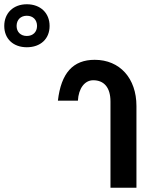

<svg xmlns="http://www.w3.org/2000/svg" viewBox="-251 -882 729 902"><path d="M268 -405V0H390V-384C390 -514 312 -601 194 -601C92 -601 36 -539 21 -409H115C118 -467 147 -505 187 -505C236 -505 268 -473 268 -405ZM-231 -760C-231 -699 -188 -660 -125 -660C-61 -660 -18 -699 -18 -760C-18 -821 -61 -862 -125 -862C-188 -862 -231 -821 -231 -760ZM-173 -760C-173 -789 -154 -808 -125 -808C-96 -808 -77 -789 -77 -760C-77 -732 -96 -713 -125 -713C-154 -713 -173 -732 -173 -760Z"/></svg>

Font: Vanilla Cream
Style: Bold
Weight: 700
Designer: Jeremy Tribby, Jinavaṁso
Foundry: Tribby Type
Version: Version 1.422;Glyphs 3.1.2 (3151)